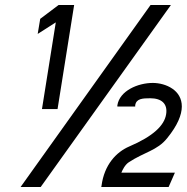

<svg xmlns="http://www.w3.org/2000/svg" viewBox="-20 -744 744 764"><path d="M130 -609 202 -655 147 -310H209L275 -724H213L140 -669ZM62 0H142L660 -724H579ZM383 0H651L676 -57H463C467 -67 477 -88 492 -98C554 -139 606 -145 645 -194C729 -297 710 -361 666 -391C643 -407 613 -414 588 -414C529 -414 456 -383 447 -325V-320H518V-325C522 -352 548 -353 578 -353C623 -353 648 -331 641 -289C634 -245 590 -202 494 -161C443 -139 395 -89 384 -5Z"/></svg>

Font: Charger Sport
Style: ExtObl
Weight: 400
Designer: Jasper
Foundry: Cannot Into Space Fonts
Version: Version 1.1